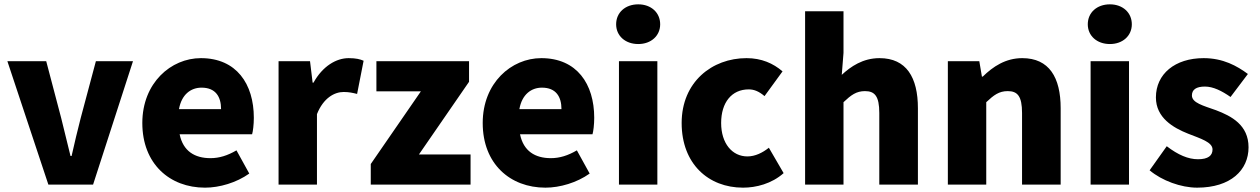

<svg xmlns="http://www.w3.org/2000/svg" viewBox="-20 -851 5806 885"><path d="M203 0H409L593 -569H422L352 -307C338 -251 323 -192 310 -132H305C290 -192 276 -251 262 -307L193 -569H14Z M925 14C992 14 1070 -9 1129 -51L1070 -158C1029 -134 991 -122 950 -122C878 -122 824 -154 808 -232H1142C1146 -245 1150 -277 1150 -308C1150 -464 1070 -583 906 -583C768 -583 636 -469 636 -284C636 -96 762 14 925 14ZM805 -348C817 -416 860 -447 909 -447C974 -447 999 -405 999 -348Z M1264 0H1441V-325C1471 -400 1522 -427 1564 -427C1589 -427 1606 -423 1626 -418L1656 -571C1640 -578 1621 -583 1587 -583C1530 -583 1467 -546 1425 -470H1421L1409 -569H1264Z M1689 0H2149V-139H1911L2142 -474V-569H1715V-430H1920L1689 -95Z M2494 14C2561 14 2639 -9 2698 -51L2639 -158C2598 -134 2560 -122 2519 -122C2447 -122 2393 -154 2377 -232H2711C2715 -245 2719 -277 2719 -308C2719 -464 2639 -583 2475 -583C2337 -583 2205 -469 2205 -284C2205 -96 2331 14 2494 14ZM2374 -348C2386 -416 2429 -447 2478 -447C2543 -447 2568 -405 2568 -348Z M2833 0H3010V-569H2833ZM2922 -648C2981 -648 3023 -686 3023 -739C3023 -793 2981 -831 2922 -831C2862 -831 2820 -793 2820 -739C2820 -686 2862 -648 2922 -648Z M3405 14C3465 14 3537 -4 3592 -53L3524 -170C3495 -147 3461 -130 3425 -130C3355 -130 3304 -190 3304 -284C3304 -379 3353 -439 3431 -439C3456 -439 3478 -430 3504 -408L3587 -522C3544 -559 3490 -583 3421 -583C3262 -583 3122 -473 3122 -284C3122 -96 3245 14 3405 14Z M3691 0H3868V-380C3903 -413 3927 -431 3967 -431C4012 -431 4033 -408 4033 -330V0H4211V-352C4211 -494 4158 -583 4034 -583C3957 -583 3901 -544 3860 -506L3868 -607V-799H3691Z M4349 0H4526V-380C4561 -413 4585 -431 4625 -431C4670 -431 4691 -408 4691 -330V0H4869V-352C4869 -494 4816 -583 4692 -583C4615 -583 4557 -544 4510 -498H4506L4494 -569H4349Z M5007 0H5184V-569H5007ZM5096 -648C5155 -648 5197 -686 5197 -739C5197 -793 5155 -831 5096 -831C5036 -831 4994 -793 4994 -739C4994 -686 5036 -648 5096 -648Z M5498 14C5653 14 5735 -67 5735 -172C5735 -275 5656 -316 5585 -343C5526 -364 5474 -377 5474 -411C5474 -438 5494 -452 5534 -452C5572 -452 5612 -432 5652 -404L5732 -510C5682 -547 5618 -583 5528 -583C5396 -583 5308 -510 5308 -402C5308 -308 5388 -262 5456 -235C5514 -212 5569 -196 5569 -162C5569 -134 5549 -117 5502 -117C5457 -117 5410 -137 5358 -177L5279 -66C5336 -18 5424 14 5498 14Z"/></svg>

Font: Noto Sans CJK Black
Style: Bold
Weight: 900
Designer: Ryoko NISHIZUKA (kana & ideographs); Paul D. Hunt (Latin, Greek & Cyrillic); Wenlong ZHANG (bopomofo); Sandoll Communica
Foundry: Adobe Systems Incorporated
Version: Version 1.000;PS 1;hotconv 1.0.78;makeotf.lib2.5.61930